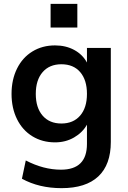

<svg xmlns="http://www.w3.org/2000/svg" viewBox="-20 -754 663 998"><path d="M556 -505V-16Q556 102 491 163Q426 224 300 224Q183 224 94 175L114 80Q206 128 297 128Q432 128 432 -6V-106Q409 -65 365 -39.5Q321 -14 266 -14Q200 -14 148.5 -45.5Q97 -77 68.5 -134.5Q40 -192 40 -266Q40 -340 68.5 -397.5Q97 -455 148.5 -486.5Q200 -518 266 -518Q322 -518 365.5 -494.5Q409 -471 432 -429V-505ZM432 -266Q432 -338 397 -379Q362 -420 299 -420Q237 -420 201.5 -379Q166 -338 166 -266Q166 -194 201.5 -153Q237 -112 299 -112Q361 -112 396.5 -153Q432 -194 432 -266ZM243 -734H382V-611H243Z"/></svg>

Font: Muli-Bold
Style: Bold
Weight: 700
Version: Version 2.000